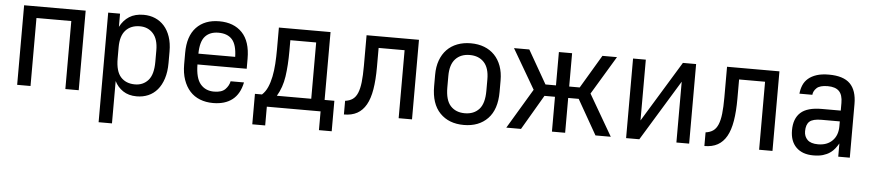

<svg xmlns="http://www.w3.org/2000/svg" viewBox="-43 -805 5777 1274"><g transform="rotate(5 2845.5 -168.5)"><path d="M75 -530H485V0H396V-453H164V0H75Z M635 -530H714V-442Q737 -487 775.5 -511.5Q814 -536 871 -536Q913 -536 948 -521Q983 -506 1008.5 -477.5Q1034 -449 1048.5 -406.5Q1063 -364 1063 -308V-232Q1063 -173 1048.5 -128Q1034 -83 1008.5 -53Q983 -23 948 -8Q913 7 871 7Q817 7 780 -18Q743 -43 724 -82V200H635ZM853 -71Q907 -71 941 -109Q975 -147 975 -232V-308Q975 -383 941 -420.5Q907 -458 853 -458Q793 -458 758.5 -420.5Q724 -383 724 -308V-232Q724 -147 758.5 -109Q793 -71 853 -71Z M1380 7Q1332 7 1292.5 -8.5Q1253 -24 1225.5 -54.5Q1198 -85 1182.5 -129.5Q1167 -174 1167 -232V-308Q1167 -420 1222.5 -478.5Q1278 -537 1375 -537Q1472 -537 1527.5 -479Q1583 -421 1583 -306V-239H1255Q1256 -148 1289.5 -108.5Q1323 -69 1380 -69Q1431 -69 1454.5 -93Q1478 -117 1484 -147H1573Q1557 -69 1508 -31Q1459 7 1380 7ZM1376 -461Q1319 -461 1287.5 -426.5Q1256 -392 1255 -311H1500Q1498 -392 1467 -426.5Q1436 -461 1376 -461Z M1652 -78H1699Q1722 -99 1736 -131Q1750 -163 1758 -202.5Q1766 -242 1769 -288.5Q1772 -335 1772 -385V-530H2116V-78H2181V125H2096V0H1738V125H1652ZM2027 -78V-453H1855V-382Q1855 -285 1844 -210.5Q1833 -136 1798 -78Z M2252 -84Q2282 -88 2302 -102Q2322 -116 2334 -144.5Q2346 -173 2351 -217Q2356 -261 2356 -325V-530H2705V0H2616V-453H2443V-325Q2443 -240 2432.5 -177Q2422 -114 2399 -73.5Q2376 -33 2340 -13Q2304 7 2252 7Z M3050 7Q2950 7 2891 -54Q2832 -115 2832 -232V-308Q2832 -362 2847.5 -404.5Q2863 -447 2891.5 -476.5Q2920 -506 2960.5 -521.5Q3001 -537 3050 -537Q3100 -537 3140 -521.5Q3180 -506 3208.5 -476.5Q3237 -447 3252.5 -404.5Q3268 -362 3268 -308V-232Q3268 -115 3209 -54Q3150 7 3050 7ZM3050 -71Q3110 -71 3145 -109Q3180 -147 3180 -232V-308Q3180 -384 3145 -421.5Q3110 -459 3050 -459Q2990 -459 2955 -421.5Q2920 -384 2920 -308V-232Q2920 -147 2955 -109Q2990 -71 3050 -71Z M3492 -266 3338 -530H3440L3567 -308H3637V-530H3725V-308H3795L3927 -530H4024L3870 -274L4029 0H3927L3795 -232H3725V0H3637V-232H3567L3431 0H3333Z M4131 -530H4216V-125L4463 -530H4551V0H4466V-405L4219 0H4131Z M4653 -84Q4683 -88 4703 -102Q4723 -116 4735 -144.5Q4747 -173 4752 -217Q4757 -261 4757 -325V-530H5106V0H5017V-453H4844V-325Q4844 -240 4833.5 -177Q4823 -114 4800 -73.5Q4777 -33 4741 -13Q4705 7 4653 7Z M5378 6Q5305 6 5264 -34.5Q5223 -75 5223 -148Q5223 -226 5267 -266Q5311 -306 5408 -306H5534V-357Q5534 -411 5509.5 -435.5Q5485 -460 5434 -460Q5382 -460 5360.5 -439.5Q5339 -419 5337 -394H5251Q5254 -425 5265 -451Q5276 -477 5298 -496Q5320 -515 5353.5 -526Q5387 -537 5435 -537Q5532 -537 5576.5 -492.5Q5621 -448 5621 -357V0H5544V-88Q5534 -71 5521 -54Q5508 -37 5488.5 -23.5Q5469 -10 5442.5 -2Q5416 6 5378 6ZM5403 -70Q5463 -70 5498.5 -105.5Q5534 -141 5534 -202V-234H5412Q5355 -234 5332.5 -214Q5310 -194 5310 -149Q5310 -114 5332.5 -92Q5355 -70 5403 -70Z"/></g></svg>

Font: Golos UI VF
Style: Regular
Weight: 400
Designer: A.Korolkova, Vitaly Kuzmin
Foundry: ParaType Ltd
Version: Version 2.000